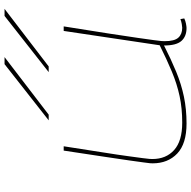

<svg xmlns="http://www.w3.org/2000/svg" viewBox="-18 -812 840 844"><g transform="rotate(-90 402.0 -390.0)"><path d="M281 10Q192 10 149 -31Q106 -72 106 -139Q106 -143 106.5 -150.5Q107 -158 110 -178.5Q113 -199 118.5 -240Q124 -281 135 -351.5Q146 -422 162 -530H181Q165 -426 154 -357Q143 -288 137.5 -246.5Q132 -205 129 -183.5Q126 -162 125.5 -153Q125 -144 125 -140Q125 -80 164.5 -44.5Q204 -9 285 -9Q348 -9 401.5 -20.5Q455 -32 509 -54.5Q563 -77 625 -108L688 -530H708Q689 -410 676.5 -331Q664 -252 657.5 -204.5Q651 -157 647.5 -133Q644 -109 643.5 -99.5Q643 -90 643 -86Q643 -43 658.5 -26Q674 -9 702 -9Q707 -9 718.5 -11Q730 -13 740 -17L743 0Q733 5 720 7.5Q707 10 701 10Q664 10 644 -12.5Q624 -35 624 -89Q563 -58 508.5 -35.5Q454 -13 399 -1.5Q344 10 281 10ZM507 -596 754 -790H785L532 -596ZM295 -596 542 -790H573L320 -596Z"/></g></svg>

Font: Georama ExtraExtended Thin
Style: Italic
Weight: 100
Width: 8
Italic angle: -9°
Designer: Jean-Baptiste Levee
Foundry: Production Type
Version: Version 1.000